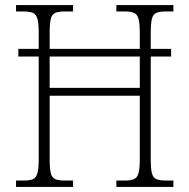

<svg xmlns="http://www.w3.org/2000/svg" viewBox="-20 -734 744 754"><path d="M43 0V-25H74Q97 -25 109.5 -30.5Q122 -36 127 -54Q132 -72 132 -109V-512H52V-542H132V-605Q132 -642 127 -660Q122 -678 109 -683.5Q96 -689 71 -689H43V-714H267V-689H234Q210 -689 197 -683.5Q184 -678 179.5 -660Q175 -642 175 -605V-542H529V-604Q529 -642 524 -660Q519 -678 506 -683.5Q493 -689 469 -689H437V-714H661V-689H631Q607 -689 594 -683.5Q581 -678 576.5 -660Q572 -642 572 -604V-542H652V-512H572V-108Q572 -72 576.5 -54Q581 -36 594 -30.5Q607 -25 631 -25H661V0H437V-25H470Q493 -25 506 -30.5Q519 -36 524 -54Q529 -72 529 -109V-358H175V-109Q175 -72 179.5 -54Q184 -36 197 -30.5Q210 -25 233 -25H267V0ZM175 -389H529V-512H175Z"/></svg>

Font: Noto Serif Tamil SemiCondensed ExtraLight
Style: Italic
Weight: 200
Width: 4
Italic angle: -12°
Designer: Indian Type Foundry, Tom Grace, and the Monotype Design Team
Foundry: Monotype Imaging Inc.
Version: Version 2.003; ttfautohint (v1.8.4.7-5d5b)